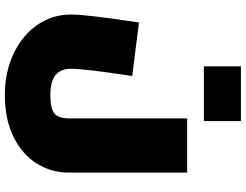

<svg xmlns="http://www.w3.org/2000/svg" viewBox="-131 -636 1015 793"><g transform="rotate(90 376.5 -239.5)"><path d="M40 -25Q40 -91 73 -306L294 -278Q264 -82 264 -25Q264 17 290 38.5Q316 60 373 60Q429 60 449 43Q469 26 469 -18V-505H693V-18Q693 57 654.5 117.5Q616 178 543.5 213Q471 248 373 248Q278 248 202 212Q126 176 83 114Q40 52 40 -25ZM254 -727H480V-574H254Z"/></g></svg>

Font: Cairo Black
Style: Regular
Weight: 900
Designer: Mohamed Gaber, Accademia di Belle Arti di Urbino and others
Foundry: Kief Type Foundry, Accademia di Belle Arti di Urbino and others
Version: Version 3.011